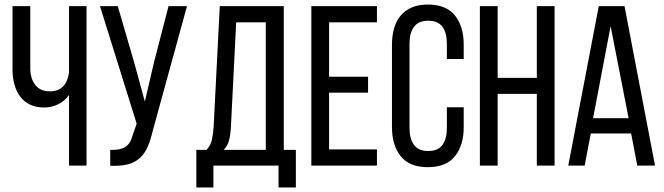

<svg xmlns="http://www.w3.org/2000/svg" viewBox="-20 -727 2917 843"><path d="M283 -310Q264 -283 235 -269Q206 -255 174 -255Q139 -255 112.5 -267.5Q86 -280 69 -302.5Q52 -325 43.5 -355.5Q35 -386 35 -421V-700H113V-427Q113 -382 135 -354Q157 -326 199 -326Q271 -326 283 -408V-700H360V0H283Z M651 -154Q642 -115 629.5 -85Q617 -55 596 -35Q575 -15 544 -6Q518 1 481 1H464V-69H474Q512 -69 532 -83Q554 -98 564 -138L580 -184L419 -700H497L568 -457L616 -281L657 -457L720 -700H801Z M1203 96V0H917V96H842V-69H887Q905 -89 910.5 -114Q916 -139 918 -171L945 -700H1226V-69H1279V96ZM994 -172Q992 -134 985.5 -110Q979 -86 962 -69H1147V-629H1017Z M1596 -390V-320H1425V-71H1635V0H1347V-700H1635V-629H1425V-390Z M1858 -707Q1939 -707 1977.5 -659Q2016 -611 2016 -531V-468H1942V-535Q1942 -583 1922.5 -609.5Q1903 -636 1860 -636Q1818 -636 1798 -609.5Q1778 -583 1778 -535V-165Q1778 -117 1798 -90.5Q1818 -64 1860 -64Q1903 -64 1922.5 -90.5Q1942 -117 1942 -165V-256H2016V-169Q2016 -89 1977.5 -41Q1939 7 1858 7Q1778 7 1739.5 -41Q1701 -89 1701 -169V-531Q1701 -571 1710.5 -603.5Q1720 -636 1739.5 -659Q1759 -682 1788.5 -694.5Q1818 -707 1858 -707Z M2165 -315V0H2087V-700H2165V-385H2337V-700H2415V0H2337V-315Z M2574 -141 2547 0H2475L2609 -700H2722L2856 0H2778L2751 -141ZM2584 -208H2740L2661 -612Z"/></svg>

Font: Bebas Neue Regular
Style: Regular
Weight: 400
Designer: Ryoichi Tsunekawa & LGV (GE)
Foundry: Free Software Foundation, Inc.
Version: Version 1.003 August 13, 2016